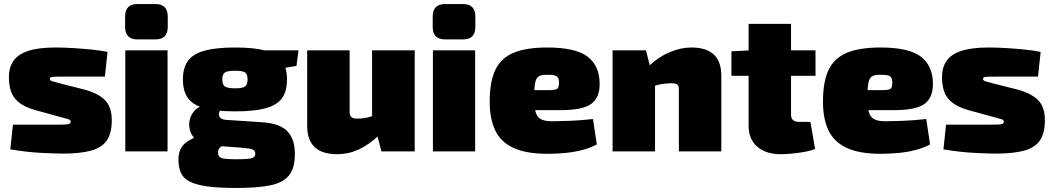

<svg xmlns="http://www.w3.org/2000/svg" viewBox="-20 -749 5210 950"><path d="M256 -514Q296 -514 343.5 -511Q391 -508 436 -503.5Q481 -499 512 -492L499 -370Q449 -370 398.5 -370Q348 -370 302 -370Q269 -370 253 -369.5Q237 -369 232 -367Q227 -365 227 -358Q227 -350 238.5 -347Q250 -344 286 -334L401 -305Q468 -286 500.5 -252.5Q533 -219 533 -154Q533 -91 509 -55Q485 -19 431.5 -4Q378 11 291 11Q255 11 184.5 7.5Q114 4 31 -10L44 -132Q57 -132 85.5 -132Q114 -132 150.5 -132Q187 -132 222 -132Q270 -132 293 -132.5Q316 -133 323 -136.5Q330 -140 330 -147Q330 -156 317 -159.5Q304 -163 265 -174L155 -204Q100 -220 72 -243.5Q44 -267 34 -298Q24 -329 24 -368Q24 -414 45.5 -446.5Q67 -479 117.5 -496.5Q168 -514 256 -514Z M809 -500V0H600V-500ZM749 -729Q810 -729 810 -667V-616Q810 -554 749 -554H660Q599 -554 599 -616V-667Q599 -729 660 -729Z M1144 -514Q1238 -514 1294 -498.5Q1350 -483 1375 -448.5Q1400 -414 1400 -356Q1400 -298 1375.5 -263.5Q1351 -229 1294.5 -213.5Q1238 -198 1143 -198Q1049 -198 992 -213.5Q935 -229 910 -263.5Q885 -298 885 -356Q885 -414 910.5 -448.5Q936 -483 993 -498.5Q1050 -514 1144 -514ZM1143 -399Q1106 -399 1093 -390.5Q1080 -382 1080 -356Q1080 -330 1093 -321Q1106 -312 1143 -312Q1180 -312 1192.5 -321Q1205 -330 1205 -356Q1205 -382 1192.5 -390.5Q1180 -399 1143 -399ZM1457 -500 1447 -423 1307 -399 1270 -500ZM984 -226 1081 -209Q1070 -207 1065 -194.5Q1060 -182 1067 -170Q1074 -158 1097 -156L1279 -144Q1365 -138 1402 -99.5Q1439 -61 1439 13Q1439 84 1409 120Q1379 156 1315.5 168.5Q1252 181 1150 181Q1060 181 1004 173Q948 165 917 148.5Q886 132 874.5 105Q863 78 863 39Q863 8 875.5 -15.5Q888 -39 921 -57.5Q954 -76 1015 -90L1101 -109L1169 -83L1137 -66Q1107 -45 1090 -34.5Q1073 -24 1066 -16.5Q1059 -9 1059 7Q1059 20 1066.5 27Q1074 34 1093.5 36.5Q1113 39 1147 39Q1185 39 1206 37Q1227 35 1235 29Q1243 23 1243 12Q1243 -1 1235 -6.5Q1227 -12 1209.5 -14.5Q1192 -17 1165 -19L1029 -29Q984 -33 958 -51.5Q932 -70 922.5 -96.5Q913 -123 917.5 -150Q922 -177 939.5 -198Q957 -219 984 -226Z M1710 -500V-193Q1710 -177 1719 -169.5Q1728 -162 1747 -162Q1767 -162 1788 -165.5Q1809 -169 1843 -182L1855 -79Q1804 -32 1754 -9Q1704 14 1648 14Q1500 14 1500 -126V-500ZM2032 -500V0H1867L1841 -102L1821 -114V-500Z M2331 -500V0H2122V-500ZM2271 -729Q2332 -729 2332 -667V-616Q2332 -554 2271 -554H2182Q2121 -554 2121 -616V-667Q2121 -729 2182 -729Z M2687 -514Q2828 -514 2887 -469Q2946 -424 2947 -336Q2948 -266 2905.5 -235Q2863 -204 2753 -204H2484V-303H2694Q2728 -303 2737 -309.5Q2746 -316 2746 -341Q2746 -365 2734 -372Q2722 -379 2693 -379Q2664 -380 2649 -373Q2634 -366 2628.5 -342.5Q2623 -319 2623 -269Q2623 -223 2629.5 -197Q2636 -171 2655 -160Q2674 -149 2711 -149Q2741 -149 2795.5 -151Q2850 -153 2914 -160L2933 -34Q2898 -16 2858 -6Q2818 4 2775.5 8Q2733 12 2688 12Q2584 12 2521 -17Q2458 -46 2430.5 -103.5Q2403 -161 2403 -246Q2403 -345 2431 -403.5Q2459 -462 2521.5 -488Q2584 -514 2687 -514Z M3401 -514Q3549 -514 3549 -374V0H3339V-307Q3339 -324 3331 -330.5Q3323 -337 3303 -337Q3284 -337 3260.5 -334Q3237 -331 3199 -318L3189 -421Q3239 -468 3294 -491Q3349 -514 3401 -514ZM3176 -500 3202 -398 3221 -386V0H3011V-500Z M3894 -631V-182Q3894 -163 3904 -154.5Q3914 -146 3937 -146H3990L4013 -12Q3992 -3 3961 2.5Q3930 8 3898.5 11Q3867 14 3843 14Q3770 14 3727 -23Q3684 -60 3684 -126V-631ZM4015 -500V-374H3599V-495L3695 -500Z M4336 -514Q4477 -514 4536 -469Q4595 -424 4596 -336Q4597 -266 4554.5 -235Q4512 -204 4402 -204H4133V-303H4343Q4377 -303 4386 -309.5Q4395 -316 4395 -341Q4395 -365 4383 -372Q4371 -379 4342 -379Q4313 -380 4298 -373Q4283 -366 4277.5 -342.5Q4272 -319 4272 -269Q4272 -223 4278.5 -197Q4285 -171 4304 -160Q4323 -149 4360 -149Q4390 -149 4444.5 -151Q4499 -153 4563 -160L4582 -34Q4547 -16 4507 -6Q4467 4 4424.5 8Q4382 12 4337 12Q4233 12 4170 -17Q4107 -46 4079.5 -103.5Q4052 -161 4052 -246Q4052 -345 4080 -403.5Q4108 -462 4170.5 -488Q4233 -514 4336 -514Z M4873 -514Q4913 -514 4960.5 -511Q5008 -508 5053 -503.5Q5098 -499 5129 -492L5116 -370Q5066 -370 5015.5 -370Q4965 -370 4919 -370Q4886 -370 4870 -369.5Q4854 -369 4849 -367Q4844 -365 4844 -358Q4844 -350 4855.5 -347Q4867 -344 4903 -334L5018 -305Q5085 -286 5117.5 -252.5Q5150 -219 5150 -154Q5150 -91 5126 -55Q5102 -19 5048.5 -4Q4995 11 4908 11Q4872 11 4801.5 7.5Q4731 4 4648 -10L4661 -132Q4674 -132 4702.5 -132Q4731 -132 4767.5 -132Q4804 -132 4839 -132Q4887 -132 4910 -132.5Q4933 -133 4940 -136.5Q4947 -140 4947 -147Q4947 -156 4934 -159.5Q4921 -163 4882 -174L4772 -204Q4717 -220 4689 -243.5Q4661 -267 4651 -298Q4641 -329 4641 -368Q4641 -414 4662.5 -446.5Q4684 -479 4734.5 -496.5Q4785 -514 4873 -514Z"/></svg>

Font: Exo 2 Black
Style: Regular
Weight: 900
Designer: Natanael Gama
Foundry: Natanael Gama
Version: Version 2.010